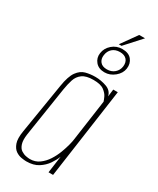

<svg xmlns="http://www.w3.org/2000/svg" viewBox="-201 -844 753 914"><g transform="rotate(30 175.0 -387.0)"><path d="M113 8Q104 8 87 5.5Q70 3 54.5 -7.5Q39 -18 30.5 -41.5Q22 -65 29 -108L74 -384Q83 -441 101.5 -466.5Q120 -492 145 -498.5Q170 -505 198 -505Q228 -505 258.5 -494.5Q289 -484 296 -455L301 -495H326L256 0H231L244 -93Q236 -72 220 -48.5Q204 -25 178 -8.5Q152 8 113 8ZM122 -10Q151 -10 173 -26Q195 -42 210.5 -66Q226 -90 236 -116.5Q246 -143 251.5 -164.5Q257 -186 258 -196L290 -422Q288 -429 281 -444.5Q274 -460 255.5 -474Q237 -488 197 -488Q157 -488 136.5 -473Q116 -458 108 -433Q100 -408 95 -377L53 -106Q48 -72 54.5 -52Q61 -32 74 -23.5Q87 -15 100.5 -12.5Q114 -10 122 -10ZM223 -545Q191 -545 173.5 -565.5Q156 -586 160 -614Q164 -643 187.5 -663.5Q211 -684 243 -684Q278 -684 294.5 -663.5Q311 -643 307 -614Q303 -586 278 -565.5Q253 -545 223 -545ZM226 -563Q251 -563 267.5 -577.5Q284 -592 287 -614Q290 -638 277.5 -652Q265 -666 240 -666Q215 -666 199 -652Q183 -638 180 -614Q177 -592 189 -577.5Q201 -563 226 -563ZM216 -695 278 -782H310L231 -695Z"/></g></svg>

Font: Alumni Sans Thin
Style: Italic
Weight: 100
Italic angle: -8°
Designer: Robert E. Leuschke
Foundry: Robert E. Leuschke
Version: Version 1.016